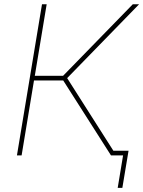

<svg xmlns="http://www.w3.org/2000/svg" viewBox="-20 -748 689 924"><path d="M61.5 0 182.1 -727.5H204.6L147.5 -383.3H283.7L619.1 -727.5H649.4L303.2 -372.1L540 0H514.2L284.2 -360.8H143.6L84 0ZM546.4 156.2 572.3 0H519.5L523.4 -22.5H598.6L568.8 156.2Z"/></svg>

Font: Inter 18pt Thin
Style: Italic
Weight: 250
Italic angle: -9.3988°
Version: Version 4.001;git-66647c0bb